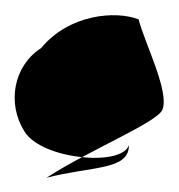

<svg xmlns="http://www.w3.org/2000/svg" viewBox="-27 -163 240 258"><path d="M6.1 14C29.6 51.5 136.7 61.3 146.2 32C146.7 66.1 96.1 60.1 35.4 75.9C93.9 38 185.8 0.9 191.4 -16C200.8 -40.4 166.8 -106.4 159.3 -137C128.3 -149 65.8 -143.9 28.3 -98.4C-9.2 -74.4 -17.9 -23.5 6.1 14Z"/></svg>

Font: AnarchicType
Style: Regular
Weight: 400
Version: Version Who Cares?